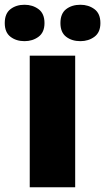

<svg xmlns="http://www.w3.org/2000/svg" viewBox="-58 -787 442 807"><path d="M258 0H67V-553H258ZM-38 -690Q-38 -730 -14 -748.5Q10 -767 45 -767Q79 -767 104 -748.5Q129 -730 129 -690Q129 -651 104 -632.5Q79 -614 45 -614Q10 -614 -14 -632.5Q-38 -651 -38 -690ZM196 -690Q196 -730 220 -748.5Q244 -767 280 -767Q314 -767 339 -748.5Q364 -730 364 -690Q364 -651 339 -632.5Q314 -614 280 -614Q244 -614 220 -632.5Q196 -651 196 -690Z"/></svg>

Font: Noto Sans Georgian Black
Style: Regular
Weight: 900
Designer: Monotype Design Team, Akaki Razmadze
Foundry: Google LLC
Version: Version 2.005; ttfautohint (v1.8.4.7-5d5b)